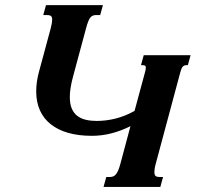

<svg xmlns="http://www.w3.org/2000/svg" viewBox="-20 -736 822 756"><path d="M551.8 -454.6Q553.2 -460 553.7 -463.6Q554.2 -467.3 554.2 -469.7Q554.2 -476.1 550.5 -477.8Q546.9 -479.5 540 -479.5H535.2L545.9 -518.6H730.5L719.7 -479.5H714.8Q704.6 -479.5 699.2 -473.1Q693.8 -466.8 689.5 -449.7L593.3 -91.3Q590.3 -80.6 589.1 -72.5Q587.9 -64.5 587.9 -58.6Q587.9 -46.9 592.8 -43Q597.7 -39.1 607.4 -39.1H622.1L611.3 0H387.7L398.4 -39.1H412.6Q419.9 -39.1 425.5 -41.3Q431.2 -43.5 436 -49.1Q440.9 -54.7 445.3 -64.9Q449.7 -75.2 454.1 -91.3L493.7 -239.3Q458 -221.2 419.7 -211.2Q381.3 -201.2 341.8 -201.2Q289.1 -201.2 248.3 -212.9Q207.5 -224.6 179.4 -247.1Q151.4 -269.5 137 -302Q122.6 -334.5 122.6 -376Q122.6 -394 125.2 -413.6Q127.9 -433.1 133.8 -454.6L179.7 -624.5Q185.5 -647 185.5 -658.7Q185.5 -669.9 180.2 -673.3Q174.8 -676.8 165 -676.8H150.4L161.1 -715.8H385.3L374.5 -676.8H359.9Q352.1 -676.8 346.4 -674.8Q340.8 -672.9 336.2 -667.5Q331.5 -662.1 327.4 -651.6Q323.2 -641.1 318.8 -624.5L267.1 -432.6Q254.9 -386.7 254.9 -354Q254.9 -326.2 262.9 -307.9Q271 -289.6 285.2 -279.1Q299.3 -268.6 318.6 -264.2Q337.9 -259.8 360.8 -259.8Q397 -259.8 434.6 -269Q472.2 -278.3 509.8 -299.3Z"/></svg>

Font: Arian AMU Serif
Style: Bold Italic
Weight: 700
Italic angle: -15°
Designer: Ruben Hakobyan (Tarumian)
Foundry: Ruben Hakobyan (Tarumian)
Version: Version 1.002